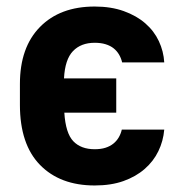

<svg xmlns="http://www.w3.org/2000/svg" viewBox="-20 -559 555 588"><path d="M270 9Q164 9 102.5 -54Q41 -117 41 -238V-302Q41 -414 102.5 -476.5Q164 -539 270 -539Q320 -539 359 -525Q398 -511 425 -487.5Q452 -464 466.5 -433Q481 -402 483 -368H354Q351 -381 344.5 -392Q338 -403 328 -411Q318 -419 303.5 -423.5Q289 -428 270 -428Q228 -428 203.5 -402.5Q179 -377 176 -319H336V-214H177Q181 -151 204.5 -126.5Q228 -102 270 -102Q289 -102 303 -106.5Q317 -111 327 -119Q337 -127 343.5 -138Q350 -149 353 -162H483Q480 -127 465 -96Q450 -65 423 -41.5Q396 -18 358 -4.5Q320 9 270 9Z"/></svg>

Font: Golos UI VF
Style: Regular
Weight: 400
Designer: A.Korolkova, Vitaly Kuzmin
Foundry: ParaType Ltd
Version: Version 2.000